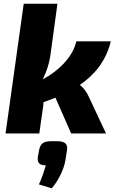

<svg xmlns="http://www.w3.org/2000/svg" viewBox="-20 -720 628 1036"><path d="M411 -262C487 -314 551 -387 578 -497H392C373 -413 296 -337 211 -292C231 -334 244 -372 251 -415L290 -700H108L10 0H192L214 -154C214 -159 215 -164 215 -169C236 -176 257 -184 279 -193L364 0H552L460 -196C450 -220 434 -243 411 -262ZM289 42H258C216 42 198 53 191 90L184 128C181 157 191 172 227 172C217 207 206 241 190 275L259 296C294 257 325 194 333 144L341 94C348 57 331 42 289 42Z"/></svg>

Font: Exo 2 Extra Bold
Style: Italic
Weight: 800
Italic angle: -8°
Designer: Natanael Gama
Version: Version 1.001;PS 001.001;hotconv 1.0.88;makeotf.lib2.5.64775